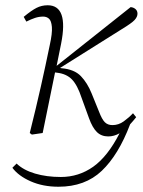

<svg xmlns="http://www.w3.org/2000/svg" viewBox="-20 -505 542 729"><path d="M93 0Q117 -96 135 -176Q153 -256 169 -334Q179 -379 177 -402.5Q175 -426 166 -434Q157 -442 144 -442Q128 -442 113 -437Q98 -432 80 -423L70 -441Q99 -465 118.5 -475Q138 -485 161 -485Q241 -485 212 -339L195 -255L476 -478Q487 -477 494.5 -470.5Q502 -464 502 -453Q502 -441 491 -429Q480 -417 442 -394L208 -247L213 -246Q262 -242 287 -216Q312 -190 328 -150L356 -81Q367 -52 378 -41Q389 -30 407 -30Q430 -30 449.5 -44Q469 -58 485 -75L497 -60Q491 -53 485.5 -46Q480 -39 474 -33Q430 83 366.5 143.5Q303 204 202 204Q143 204 96.5 183.5Q50 163 27 132L43 116Q69 141 113 154Q157 167 211 167Q279 167 334 128Q389 89 434 1Q413 13 391 13Q365 13 348 -3.5Q331 -20 318 -56L290 -133Q274 -182 253 -203.5Q232 -225 196 -229L189 -230L142 0L101 6Z"/></svg>

Font: Source Serif Pro Light
Style: Italic
Weight: 300
Italic angle: -12°
Designer: Frank Grießhammer
Foundry: Adobe Systems Incorporated
Version: Version 3.001;hotconv 1.0.111;makeotfexe 2.5.65597